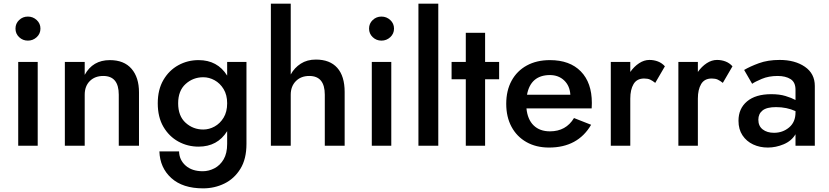

<svg xmlns="http://www.w3.org/2000/svg" viewBox="-20 -800 4550 1054"><path d="M65 -643Q65 -671 85 -690Q105 -709 133 -709Q161 -709 181.5 -690Q202 -671 202 -643Q202 -615 181.5 -596Q161 -577 133 -577Q105 -577 85 -596Q65 -615 65 -643ZM80 -460H187V0H80Z M632 -280Q632 -383 547 -383Q501 -383 473 -355Q445 -327 445 -280V0H336V-460H445V-389Q489 -470 583 -470Q661 -470 702 -422.5Q743 -375 743 -293V0H632Z M855 31H963Q964 78 999 109Q1034 140 1093 140Q1126 140 1157 124Q1188 108 1207.5 75Q1227 42 1227 -10V-80Q1174 5 1070 5Q1010 5 959 -23Q908 -51 877 -104Q846 -157 846 -233Q846 -308 877 -361Q908 -414 959 -442Q1010 -470 1070 -470Q1174 -470 1227 -385V-460H1333V-10Q1333 73 1299.5 127Q1266 181 1212 207.5Q1158 234 1095 234Q983 234 920.5 177.5Q858 121 855 31ZM958 -233Q958 -163 999 -126Q1040 -89 1096 -89Q1128 -89 1158 -105.5Q1188 -122 1207.5 -154Q1227 -186 1227 -233Q1227 -279 1207.5 -311Q1188 -343 1158 -359.5Q1128 -376 1096 -376Q1040 -376 999 -339Q958 -302 958 -233Z M1763 -280Q1763 -383 1678 -383Q1632 -383 1604 -354.5Q1576 -326 1576 -280V0H1467V-780H1576V-391Q1596 -428 1631 -450.5Q1666 -473 1714 -473Q1791 -473 1831.5 -427.5Q1872 -382 1872 -295V0H1763Z M2006 -643Q2006 -671 2026 -690Q2046 -709 2074 -709Q2102 -709 2122.5 -690Q2143 -671 2143 -643Q2143 -615 2122.5 -596Q2102 -577 2074 -577Q2046 -577 2026 -596Q2006 -615 2006 -643ZM2021 -460H2128V0H2021Z M2277 -780H2386V0H2277Z M2459 -460H2537V-620H2643V-460H2720V-365H2643V0H2537V-365H2459Z M2994 10Q2923 10 2870 -20Q2817 -50 2788 -104Q2759 -158 2759 -230Q2759 -303 2788.5 -357Q2818 -411 2872 -440.5Q2926 -470 2999 -470Q3108 -470 3168.5 -408Q3229 -346 3229 -235Q3229 -226 3228.5 -217.5Q3228 -209 3228 -205H2870Q2876 -144 2909.5 -111.5Q2943 -79 2999 -79Q3087 -79 3131 -152L3225 -115Q3152 10 2994 10ZM2998 -388Q2893 -387 2873 -280H3111Q3108 -329 3077 -358.5Q3046 -388 2998 -388Z M3577 -345Q3562 -357 3549 -363Q3536 -369 3516 -369Q3476 -369 3458 -338.5Q3440 -308 3440 -259V0H3333V-460H3440V-405Q3461 -435 3488.5 -453Q3516 -471 3545 -471Q3570 -471 3592 -462.5Q3614 -454 3630 -436Z M3948 -345Q3933 -357 3920 -363Q3907 -369 3887 -369Q3847 -369 3829 -338.5Q3811 -308 3811 -259V0H3704V-460H3811V-405Q3832 -435 3859.5 -453Q3887 -471 3916 -471Q3941 -471 3963 -462.5Q3985 -454 4001 -436Z M4109 -340 4065 -416Q4097 -435 4146 -453Q4195 -471 4260 -471Q4344 -471 4398.5 -433.5Q4453 -396 4453 -328V0H4347V-63Q4325 -26 4282 -8Q4239 10 4195 10Q4151 10 4114.5 -7Q4078 -24 4056 -57Q4034 -90 4034 -137Q4034 -204 4081 -243.5Q4128 -283 4214 -283Q4259 -283 4292 -273Q4325 -263 4347 -251V-307Q4347 -349 4319.5 -366Q4292 -383 4249 -383Q4200 -383 4162 -367Q4124 -351 4109 -340ZM4143 -143Q4143 -108 4167 -89.5Q4191 -71 4229 -71Q4277 -71 4312 -100.5Q4347 -130 4347 -183V-190Q4299 -212 4240 -212Q4189 -212 4166 -193.5Q4143 -175 4143 -143Z"/></svg>

Font: Jost* Medium
Style: Regular
Weight: 500
Version: Version 3.7